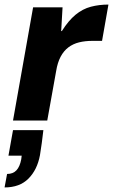

<svg xmlns="http://www.w3.org/2000/svg" viewBox="-55 -528 495 841"><path d="M2 0 90 -496H219L213 -392H216Q245 -438 276 -463.5Q307 -489 343 -498.5Q379 -508 420 -508L392 -349H350Q318 -349 291.5 -342.5Q265 -336 244.5 -320.5Q224 -305 210.5 -279.5Q197 -254 191 -217L152 0ZM-35 293 -24 234Q2 234 17 218Q32 202 38 170L40 154H-18L2 42H135Q132 71 128 98.5Q124 126 120 152Q108 216 69.5 254.5Q31 293 -35 293Z"/></svg>

Font: DM Sans 36pt Black
Style: Italic
Weight: 900
Italic angle: -10°
Designer: Colophon Foundry, Jonny Pinhorn
Foundry: Colophon Foundry
Version: Version 4.004;gftools[0.9.30]